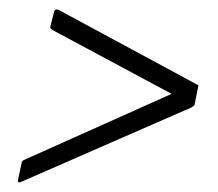

<svg xmlns="http://www.w3.org/2000/svg" viewBox="-20 -506 460 405"><path d="M26 -123Q17 -118 18 -127L26 -164Q27 -167 29.5 -168Q32 -169 36 -171L342 -308L92 -442Q85 -446 86 -449L94 -481Q95 -484 97 -485.5Q99 -487 104 -485L393 -329Q395 -328 397 -327Q399 -326 398 -323L391 -288Q391 -284 388 -282Q385 -280 383 -279Z"/></svg>

Font: Glory Thin Light
Style: Italic
Weight: 300
Italic angle: -12°
Version: Version 1.011